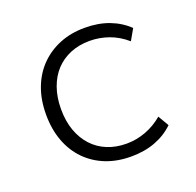

<svg xmlns="http://www.w3.org/2000/svg" viewBox="-94 -578 700 687"><g transform="rotate(-20 256.0 -235.0)"><path d="M295 10Q242 10 199 -7Q156 -24 124.5 -56Q93 -88 76 -133.5Q59 -179 59 -235Q59 -291 76 -336Q93 -381 124.5 -413Q156 -445 199 -462.5Q242 -480 295 -480Q346 -480 387 -464.5Q428 -449 458 -420L434 -378Q403 -405 367.5 -417.5Q332 -430 295 -430Q255 -430 222 -416.5Q189 -403 165.5 -378Q142 -353 129 -316.5Q116 -280 116 -235Q116 -189 129 -153Q142 -117 165.5 -91.5Q189 -66 222 -52.5Q255 -39 295 -39Q332 -39 367.5 -52Q403 -65 434 -91L458 -50Q428 -21 387 -5.5Q346 10 295 10Z"/></g></svg>

Font: Celebes Light
Style: Regular
Weight: 300
Designer: Anugrah Pasau
Foundry: Lafontype
Version: Version 1.000; ttfautohint (v1.8.4)